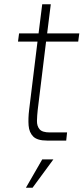

<svg xmlns="http://www.w3.org/2000/svg" viewBox="-20 -656 390 896"><path d="M69 -500H160L177 -636H217L200 -500H350L345 -462H195L156 -143Q153 -116 152.5 -92Q152 -68 164.5 -53Q177 -38 212 -38H293L289 0H199Q154 0 135 -19Q116 -38 113.5 -70.5Q111 -103 116 -144L155 -462H64ZM177 88H229L132 220H101Z"/></svg>

Font: Haskoy ExtraLight
Style: Italic
Weight: 200
Designer: Ertekin Erdin
Foundry: Ertekin Erdin
Version: Version 2.000; ttfautohint (v1.8.4.7-5d5b)